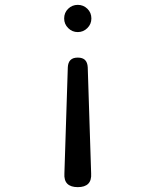

<svg xmlns="http://www.w3.org/2000/svg" viewBox="-20 -580 640 790"><path d="M259 -303Q260 -323 270 -333Q280 -343 300 -343Q320 -343 330 -333Q340 -323 341 -303L355 133Q357 162 343 176Q329 190 300 190Q271 190 257 176Q243 162 245 133ZM244 -504Q244 -528 260.5 -544Q277 -560 300 -560Q323 -560 339.5 -544Q356 -528 356 -504Q356 -481 339.5 -464.5Q323 -448 300 -448Q277 -448 260.5 -464.5Q244 -481 244 -504Z"/></svg>

Font: Maple Mono Normal NL Light
Style: Regular
Weight: 300
Monospace: yes
Designer: subframe7536
Version: Version 7.000